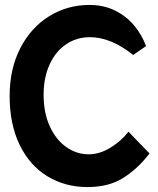

<svg xmlns="http://www.w3.org/2000/svg" viewBox="-20 -746 640 777"><path d="M19 -358Q19 -467 62 -550.8Q105 -634.5 178.8 -680.2Q252.5 -726 342 -726Q401 -726 447.2 -702.5Q493.5 -679 524.2 -641.2Q555 -603.5 571 -559.5L519 -523.5Q429 -595.5 344 -595.5Q290 -595.5 247.2 -566.5Q204.5 -537.5 180.5 -484.5Q156.5 -431.5 156.5 -362Q156.5 -289 181.8 -234.2Q207 -179.5 248.8 -150.5Q290.5 -121.5 339 -121.5Q382.5 -121.5 426.2 -148Q470 -174.5 500 -213L585 -125Q539 -64.5 480 -26.8Q421 11 334 11Q243 11 171.5 -32.8Q100 -76.5 59.5 -159.8Q19 -243 19 -358Z"/></svg>

Font: JuliaMono SemiBold
Style: Regular
Weight: 600
Monospace: yes
Designer: cormullion
Foundry: corm
Version: Version 0.055; ttfautohint (v1.8.4)